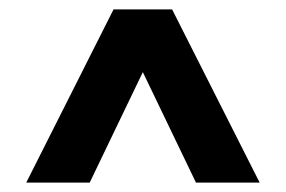

<svg xmlns="http://www.w3.org/2000/svg" viewBox="-20 -760 610 410"><path d="M36 -370 222.5 -740H347.5L534.5 -370H398.5L285 -606L171.5 -370Z"/></svg>

Font: Encode Sans Cnd
Style: Bold
Weight: 700
Width: 3
Designer: Multiple Designers
Foundry: Impallari Type
Version: Version 3.002; ttfautohint (v1.8.3) -l 8 -r 50 -G 200 -x 14 